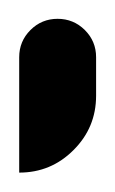

<svg xmlns="http://www.w3.org/2000/svg" viewBox="-20 -420 120 200"><path d="M40 -400.4Q56.6 -400.4 68.4 -388.7Q80.1 -377 80.1 -360.4Q80.1 -346.7 80.1 -320.3Q80.1 -287.1 56.6 -263.7Q33.2 -240.2 0 -240.2Q0 -280.3 0 -360.4Q0 -377 11.7 -388.7Q23.4 -400.4 40 -400.4Z"/></svg>

Font: Stray Robotalk
Style: Regular
Weight: 400
Designer: Faina Iasen
Version: Version 1.0